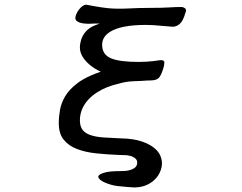

<svg xmlns="http://www.w3.org/2000/svg" viewBox="-20 -636 1040 826"><path d="M232.9 -106.4Q232.9 -61 253.9 -35.2Q274.9 -8.8 311.3 5.1Q347.7 19 395.3 23.9Q442.9 28.8 495.1 30.8Q515.1 30.8 521.7 31.5Q528.3 32.2 531.2 32.7Q552.7 36.1 563.5 46.9Q570.3 53.2 570.3 63.5Q570.3 79.1 557.6 87.4Q540 98.6 514.2 99.6Q502.9 100.1 495.1 100.1Q448.7 100.1 426.8 107.4Q405.8 113.8 403.3 122.1Q402.8 123 402.8 123.8Q402.8 124.5 402.8 125.2Q402.8 126 403.3 127.4Q405.3 132.8 412.6 138.7Q427.2 149.9 457.5 158.7Q469.7 162.6 487.3 164.6Q529.3 168.9 548.8 169.9L560.5 170.4Q593.8 169.4 617.7 156.7Q652.3 138.2 667.5 106Q676.8 85.9 676.8 65.9Q676.8 54.7 673.3 43.9Q667 21 648.2 4.6Q629.4 -11.7 605.2 -21.7Q581.1 -31.7 554.2 -36.1Q526.9 -40.5 504.9 -40.5Q462.9 -42.5 429.7 -44.4Q396.5 -46.4 374.5 -53.2Q349.1 -60.5 336.4 -75.9Q323.7 -91.3 323.7 -118.2Q323.7 -148.4 336.9 -174.3Q356 -211.9 397.9 -238.8Q436.5 -263.7 490.2 -275.9Q522 -285.6 556.2 -286.6Q589.4 -287.6 612.3 -289.6Q630.4 -289.6 641.1 -291Q654.8 -293 663.1 -300.8Q667 -304.7 671.4 -313Q675.3 -320.3 679.7 -333.3Q684.1 -346.2 685.5 -353.5Q687 -360.8 687 -365.2Q687 -369.6 686.5 -371.1Q686 -372.6 684.6 -374Q683.1 -375.5 679.4 -376.5Q675.8 -377.4 672.1 -377.4Q668.5 -377.4 660.2 -376Q651.9 -374.5 638.7 -373Q607.9 -369.6 577.1 -369.6Q495.1 -369.6 458.5 -384.8Q419.4 -400.4 419.4 -443.4Q419.4 -478 454.1 -499.5Q501.5 -528.8 607.4 -528.8Q626 -528.8 640.1 -527.8Q661.1 -525.9 686.5 -523.9Q717.8 -521 724.1 -521Q730.5 -521 738.3 -523.9Q748 -527.8 754.9 -534.7Q768.6 -548.3 777.8 -581.5H778.3Q780.3 -587.4 780.3 -590.3Q780.3 -596.2 776.9 -599.6Q772 -603.5 765.1 -605.5Q763.7 -606 763.7 -606Q736.3 -606 706.5 -604Q676.8 -602.1 627.4 -602.1Q578.1 -602.1 520.5 -599.1Q508.3 -598.6 498.5 -598.6Q488.8 -598.6 475.3 -598.9Q461.9 -599.1 441.9 -601.1Q416 -604 391.6 -608.4Q383.8 -609.9 377.9 -610.8Q372.1 -611.8 369.6 -612.3Q363.8 -613.3 357.9 -614.5Q352.1 -615.7 350.6 -615.7Q335.9 -615.7 319.3 -594.2Q312.5 -585.4 308.3 -575.4Q304.2 -565.4 304.2 -558.6Q304.2 -550.8 309.6 -546.4Q320.8 -536.6 343.8 -534.7Q354.5 -533.7 360.4 -533.7Q369.1 -533.7 373.5 -534.2Q380.9 -534.7 385.7 -534.7H408.7L387.2 -526.4Q366.7 -518.1 352.5 -503.9Q332.5 -483.4 326.7 -456.1Q323.7 -442.9 323.7 -432.6Q323.7 -415 331.1 -399.9Q339.8 -382.3 355 -367.2Q375.5 -346.7 404.3 -332L413.6 -327.6Q384.3 -317.4 367.7 -309.6Q334.5 -294.9 312 -277.3Q277.8 -251 260.7 -222.4Q243.7 -193.8 238.3 -164.1Q232.9 -134.3 232.9 -106.4Z"/></svg>

Font: Bakudai
Style: Light
Weight: 300
Version: Version 1.48